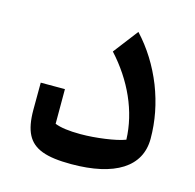

<svg xmlns="http://www.w3.org/2000/svg" viewBox="-84 -588 719 708"><g transform="rotate(15 275.0 -233.5)"><path d="M152.8 -227.5H60.5L60.1 -123.5C60.1 -83.5 65.9 -52.2 77.6 -29.8C101.1 15.6 150.9 33.7 246.1 33.7C412.6 33.7 505.4 -24.9 505.4 -132.3C505.4 -199.2 492.7 -265.1 467.3 -330.1C441.4 -395 405.8 -452.1 359.9 -501.5L287.6 -407.2C368.2 -319.3 416.5 -212.9 419.9 -106C400.4 -98.6 375 -93.3 343.8 -88.9C312 -84.5 281.2 -82 250.5 -82C207 -82 174.8 -86.4 152.8 -95.2Z"/></g></svg>

Font: SG Kara
Style: Regular
Weight: 400
Designer: Damoon Khanjanzadeh
Version: Version 1.000